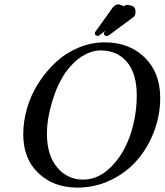

<svg xmlns="http://www.w3.org/2000/svg" viewBox="-20 -853 757 883"><path d="M442.9 -621.1Q402.3 -621.1 360.4 -595.9Q318.4 -570.8 282.2 -521Q244.1 -466.3 220 -386.2Q195.8 -306.2 195.8 -237.8Q195.8 -139.6 242.9 -83.3Q290 -26.9 362.8 -26.9Q442.4 -26.9 508.5 -104.5Q574.7 -182.1 599.1 -308.1Q608.9 -361.3 608.9 -414.1Q608.9 -514.6 564 -567.9Q519 -621.1 442.9 -621.1ZM335.9 9.8Q226.6 9.8 156.7 -56.6Q86.9 -123 86.9 -235.8Q86.9 -295.9 105 -357.2Q123 -418.5 157.5 -471.9Q191.9 -525.4 237.3 -567.4Q282.7 -609.4 341.1 -633.8Q399.4 -658.2 461.9 -658.2Q574.7 -658.2 645.8 -588.4Q716.8 -518.6 716.8 -402.8Q716.8 -323.2 688.5 -248.5Q660.2 -173.8 610.8 -116.7Q561.5 -59.6 489.5 -24.9Q417.5 9.8 335.9 9.8ZM578.1 -828.1Q603 -825.2 603 -800.8Q604 -797.4 603 -793.9Q601.1 -778.3 591.8 -772.9L481 -690.9L475.1 -688Q474.6 -687.5 473.1 -687.5Q471.7 -687.5 471.2 -687Q470.2 -687 468.8 -687.5Q467.3 -688 466.8 -688Q458 -690.4 458 -698.2Q458 -703.1 460 -705.1L466.8 -712.9L436 -689.9Q430.2 -688 429.2 -688H428.2Q424.8 -688 422.9 -689.9Q416 -691.4 416 -700.2Q416.5 -701.2 417 -703.4Q417.5 -705.6 418 -706.1L500 -820.8Q500.5 -820.8 501 -821.3Q501.5 -821.8 502 -821.8Q510.3 -831.5 523.9 -833Q531.7 -833 537.1 -829.1Q543.9 -829.1 548.8 -824.2Q555.2 -829.6 566.9 -831.1Q569.3 -831.1 578.1 -828.1Z"/></svg>

Font: Common Serif Medium
Style: Italic
Weight: 500
Italic angle: -12°
Designer: Philipp H. Poll, Khaled Hosny
Foundry: Stefan Peev, Context Ltd.
Version: Version 1.026